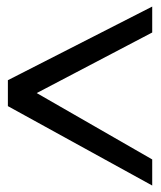

<svg xmlns="http://www.w3.org/2000/svg" viewBox="-20 -641 488 582"><path d="M441.4 -542.5 91.3 -358.9 441.4 -157.7V-78.6L3.9 -319.3V-397.9L441.4 -621.1Z"/></svg>

Font: Silence
Style: Regular
Weight: 400
Designer: Lilo Joris
Foundry: Lilo Joris
Version: Version 1.035;Fontself Maker 3.5.7